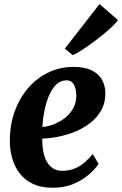

<svg xmlns="http://www.w3.org/2000/svg" viewBox="-20 -892 588 924"><path d="M454.5 -104Q441.5 -82.5 411.8 -55.5Q382 -28.5 337.2 -8.5Q292.5 11.5 233.5 11.5Q177 11.5 137.5 -7.5Q98 -26.5 73.8 -58.8Q49.5 -91 38.5 -131Q27.5 -171 27.5 -212Q27 -289 50.2 -354.2Q73.5 -419.5 115 -467.8Q156.5 -516 212.5 -543Q268.5 -570 333.5 -570Q386.5 -570 420 -554Q453.5 -538 469.8 -510Q486 -482 487 -447.5Q488 -399.5 468.2 -363.2Q448.5 -327 415.2 -301Q382 -275 341.5 -258.5Q301 -242 259.8 -234Q218.5 -226 183.5 -225Q183 -189 188.8 -160.2Q194.5 -131.5 206.8 -111.5Q219 -91.5 236.8 -80.8Q254.5 -70 278.5 -70Q314.5 -70 342.2 -82.2Q370 -94.5 390.5 -113.2Q411 -132 426 -150.5ZM301 -505.5Q271 -505.5 249.5 -484Q228 -462.5 214.2 -428.2Q200.5 -394 193 -355Q185.5 -316 184 -281Q203 -282 225.5 -289Q248 -296 269.8 -308.8Q291.5 -321.5 309.5 -340Q327.5 -358.5 337.8 -382.5Q348 -406.5 347 -436Q345.5 -470.5 334 -488Q322.5 -505.5 301 -505.5ZM292 -658 459 -872.5 547.5 -795.5Q542 -785.5 523.8 -767.8Q505.5 -750 479.8 -728.8Q454 -707.5 426 -687Q398 -666.5 372.8 -650.2Q347.5 -634 330 -626.5Z"/></svg>

Font: Merriweather 20pt ExtraBold
Style: Italic
Weight: 800
Italic angle: -7.8°
Version: Version 2.101